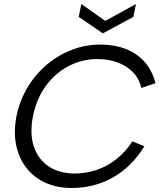

<svg xmlns="http://www.w3.org/2000/svg" viewBox="-20 -929 805 956"><path d="M62 -350Q78 -429 117.5 -494.5Q157 -560 213.5 -607.5Q270 -655 338 -681Q406 -707 479 -707Q588 -707 659.5 -657Q731 -607 754 -515L684 -491Q672 -540 640 -571.5Q608 -603 563 -619Q518 -635 465 -635Q390 -635 323.5 -601Q257 -567 209.5 -503Q162 -439 144 -350Q127 -262 149 -198Q171 -134 224 -99.5Q277 -65 352 -65Q406 -65 458.5 -82Q511 -99 557.5 -135Q604 -171 639 -225L699 -201Q636 -98 542.5 -45.5Q449 7 337 7Q264 7 206.5 -19Q149 -45 111.5 -93Q74 -141 60.5 -206.5Q47 -272 62 -350ZM657 -909 644 -845 492 -763 372 -845 385 -909 504 -825Z"/></svg>

Font: Albert Sans
Style: Italic
Weight: 400
Italic angle: -11.25°
Designer: Andreas Rasmussen
Foundry: a.Foundry
Version: Version 1.025